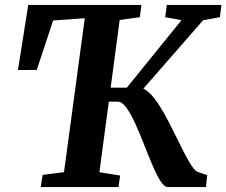

<svg xmlns="http://www.w3.org/2000/svg" viewBox="-20 -763 923 783"><path d="M146.2 0 153.9 -49.9 241 -60.8 325.7 -688.6 196.7 -679.6 129.9 -477.9 53.2 -477.4 95.2 -743H556.7L550.2 -692.9L468 -681.5L385.4 -60.7L469.8 -47.2L463.2 0ZM665.1 0Q650.2 0 634.2 -25.1Q618.3 -50.1 601.5 -90Q584.6 -129.8 567.3 -174.2Q549.9 -218.6 531.9 -258.4Q513.9 -298.2 496 -323.3Q478 -348.4 459.8 -348.4H409.2L416.7 -405.5H497.2L720.2 -680.7L653.8 -692.9L660.2 -743H883.2L876.7 -692.9L808.3 -680.5L525.5 -356.7L539.4 -404.6Q560.8 -408.3 582.4 -390.1Q604 -372 625.1 -340Q646.3 -307.9 666.5 -269Q686.7 -230.1 705.1 -192.2Q717.2 -167.4 728.5 -145.1Q739.9 -122.8 750.1 -105Q760.4 -87.2 769.5 -76Q778.6 -64.7 786.2 -62L825 -48.7L820 0Z"/></svg>

Font: Merriweather Light
Style: Italic
Weight: 300
Italic angle: -7.8°
Designer: Eben Sorkin
Foundry: Eben Sorkin
Version: Version 2.101